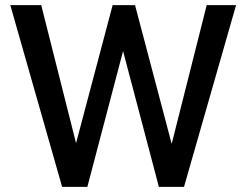

<svg xmlns="http://www.w3.org/2000/svg" viewBox="-20 -725 954 745"><path d="M221 0 20 -705H140L289.5 -112.5H260L417 -705H504L660.5 -112.5H632.5L782 -705H896L694 0H596.5L449 -559H466L319 0Z"/></svg>

Font: Nunito Sans 12pt ExtraLight Condensed
Style: Regular
Weight: 200
Width: 3
Version: Version 3.101;gftools[0.9.27]